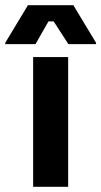

<svg xmlns="http://www.w3.org/2000/svg" viewBox="-66 -720 390 740"><path d="M70.8 -550 120.8 -637.5H140.8L197.5 -550H304.2V-555L216.7 -700H41.7L-45.8 -555V-550ZM196.7 0V-500H61.7V0Z"/></svg>

Font: Familjen Grotesk
Style: Bold
Weight: 700
Designer: Anders Wikstroem, Jonas Baeckman, Matilda Gysing, Kristian Moeller
Foundry: Familjen STHLM AB
Version: Version 2.000